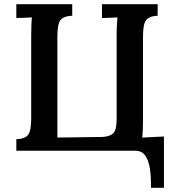

<svg xmlns="http://www.w3.org/2000/svg" viewBox="-20 -720 832 917"><path d="M701 177Q702 126 696 86Q690 46 673.5 23Q657 0 627 0H58V-55Q100 -57 114.5 -76.5Q129 -96 129 -154V-551Q129 -578 130 -601.5Q131 -625 132 -637Q116 -636 93.5 -635Q71 -634 58 -634V-700H325V-645Q283 -643 268.5 -623.5Q254 -604 254 -546V-63L470 -66Q505 -68 521 -83.5Q537 -99 537 -151V-551Q537 -578 538.5 -601.5Q540 -625 541 -637Q525 -636 502.5 -635Q480 -634 467 -634V-700H733V-645Q692 -643 677.5 -623.5Q663 -604 663 -546V-147Q663 -122 662 -99Q661 -76 659 -63L763 -68V177Z"/></svg>

Font: Lora SemiBold
Style: Regular
Weight: 600
Designer: Olga Karpushina, Alexei Vanyashin (Cyrillic)
Foundry: Cyreal
Version: Version 3.011; ttfautohint (v1.8.4.7-5d5b)